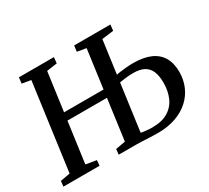

<svg xmlns="http://www.w3.org/2000/svg" viewBox="-145 -979 1325 1220"><g transform="rotate(-30 517.5 -369.0)"><path d="M5 0 9 -39.5 80.5 -52.5 167 -688.5 102 -699.5 107 -743H364L359.5 -699.5L283 -688.5L196 -52.5L273.5 -39.5L270 0ZM221 -350.5V-407H583V-350.5ZM694 5.5Q671.5 5.5 642.8 4Q614 2.5 586 1.2Q558 0 536.5 0H410.5L414.5 -39.5L486 -52.5L572.5 -688.5L507 -699.5L512.5 -743H778.5L773.5 -699.5L688 -688.5L601 -51Q618.5 -47.5 640.8 -45.2Q663 -43 683 -43Q754.5 -43 799.2 -70.5Q844 -98 865 -145.8Q886 -193.5 886 -254.5Q886 -304.5 872.2 -337.5Q858.5 -370.5 828.5 -387Q798.5 -403.5 749.5 -403.5Q718 -403.5 687.5 -399.5Q657 -395.5 636.5 -392L642 -443Q659 -447.5 681.8 -450.8Q704.5 -454 729.8 -456.2Q755 -458.5 779 -458.5Q856 -458.5 906.5 -436.2Q957 -414 982.2 -370.5Q1007.5 -327 1007.5 -263.5Q1007.5 -207.5 986.8 -158.5Q966 -109.5 926 -72.8Q886 -36 827.5 -15.2Q769 5.5 694 5.5Z"/></g></svg>

Font: Merriweather 28pt Medium
Style: Italic
Weight: 500
Italic angle: -7.8°
Version: Version 2.101